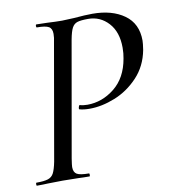

<svg xmlns="http://www.w3.org/2000/svg" viewBox="-74 -692 668 755"><g transform="rotate(-10 260.5 -314.0)"><path d="M56 -1Q40 0 13 0Q11 0 11 -6Q11 -12 13 -12Q44 -12 59.5 -17Q75 -22 82.5 -36.5Q90 -51 96 -81L177 -544Q181 -561 181 -577Q181 -598 168 -605.5Q155 -613 121 -613Q118 -613 118 -619Q118 -625 121 -625L163 -624Q199 -622 223 -622L271 -624Q317 -628 345 -628Q423 -628 472 -593Q521 -558 521 -490Q521 -479 517 -453Q505 -390 464.5 -347Q424 -304 371.5 -283Q319 -262 270 -262Q245 -262 229 -267Q228 -267 228 -270Q228 -274 230 -279Q232 -284 234 -283Q247 -279 264 -279Q323 -279 372.5 -318.5Q422 -358 435 -433Q439 -453 439 -476Q439 -539 406 -575Q373 -611 325 -611Q295 -611 281.5 -606.5Q268 -602 260.5 -588Q253 -574 247 -542L166 -81Q162 -55 162 -48Q162 -27 175 -19.5Q188 -12 223 -12Q225 -12 225 -6Q225 0 223 0Q196 0 180 -1L116 -2Z"/></g></svg>

Font: CormorantInfant-MediumItalic
Style: Italic
Weight: 500
Italic angle: -10°
Designer: Christian Thalmann (Catharsis Fonts)
Foundry: Catharsis Fonts
Version: Version 3.303